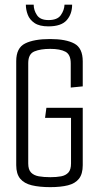

<svg xmlns="http://www.w3.org/2000/svg" viewBox="-20 -790 417 814"><path d="M193.2 3.4Q147.4 3.4 114.9 -4.4Q82.5 -12.2 65.6 -32.5Q48.8 -52.8 48.8 -89.8V-531Q48.8 -586.8 86.3 -605.6Q123.8 -624.5 192.5 -624.5Q259.8 -624.5 295.3 -605.2Q330.8 -586 330.8 -530V-423.8L279.9 -418.8V-521.3Q279.9 -558.8 257.4 -570.8Q234.9 -582.8 193 -582.8Q151.4 -582.8 125.5 -571.9Q99.7 -561 99.7 -522.3V-97.2Q99.7 -70.9 111.6 -58.6Q123.5 -46.3 144.6 -42.5Q165.8 -38.8 193.5 -38.8Q219.6 -38.8 239.2 -42.5Q258.8 -46.3 270 -58.6Q281.1 -70.9 281.1 -97.2V-290.2H171L176.7 -333H330.8V-89.8Q330.8 -52.8 315 -32.5Q299.1 -12.2 268.3 -4.4Q237.5 3.4 193.2 3.4ZM185.2 -678.2Q147.4 -678.2 126.5 -692.3Q105.5 -706.5 97.6 -727.8Q89.6 -749.2 89.6 -770.2H122.8Q122.8 -746.8 136.7 -725.9Q150.5 -704.9 185.7 -704.9Q223.3 -704.9 237.9 -725.9Q252.5 -746.8 253.5 -770.2H285.8Q285.8 -730.5 262.7 -704.3Q239.5 -678.2 185.2 -678.2Z"/></svg>

Font: Smooch Sans Thin
Style: Regular
Weight: 100
Designer: Robert E. Leuschke
Foundry: Robert E. Leuschke
Version: Version 1.010